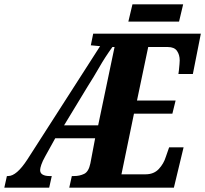

<svg xmlns="http://www.w3.org/2000/svg" viewBox="-49 -870 951 890"><path d="M-29 0 -17 -54H-11Q28 -54 78 -131L415 -656L372 -660L383 -714H882L845 -527H778Q779 -532 780.5 -545.5Q782 -559 783 -572.5Q784 -586 784 -590Q784 -616 771.5 -634Q759 -652 729 -652H638L586 -404H765L750 -343H572L514 -62H626Q664 -62 687 -86.5Q710 -111 720 -144L735 -187H802L757 0H272L284 -54H295Q320 -54 341 -64Q362 -74 370 -113L392 -229H207L161 -146Q148 -123 142.5 -106.5Q137 -90 137 -82Q137 -67 149 -60.5Q161 -54 179 -54H191L179 0ZM248 -289H406L482 -652H472Q438 -605 412 -559.5Q386 -514 356 -467ZM546 -770 565 -850H800L781 -770Z"/></svg>

Font: Noto Serif ExtraCondensed ExtraBold
Style: Italic
Weight: 800
Width: 2
Italic angle: -12°
Designer: Monotype Design Team
Foundry: Monotype Imaging Inc.
Version: Version 2.013